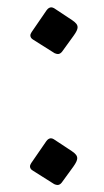

<svg xmlns="http://www.w3.org/2000/svg" viewBox="-20 -517 290 534"><path d="M131.8 -369.1C135.2 -367.7 138.2 -366.7 141.1 -366.7C145.5 -366.7 149.4 -369.2 152.8 -373.5L185 -418C192.4 -428.2 195.8 -435.6 195.8 -440.9C195.8 -448.3 191.4 -453.6 180.6 -461L130.4 -494.2C127.9 -495.6 125 -496.6 122.5 -496.6C118.1 -496.6 113.3 -493.7 109.8 -488.8L67.9 -427.7C65.9 -424.3 64.4 -421.4 64.4 -418.5C64.4 -414.1 66.9 -409.7 72.2 -406.7ZM130.8 -4.9C134.3 -3.4 137.2 -2.5 140.1 -2.5C144.5 -2.5 148.4 -4.9 151.8 -9.3L184.1 -53.7C191.4 -64 194.8 -71.3 194.8 -76.7C194.8 -84 190.4 -89.4 179.7 -96.7L129.4 -129.9C126.9 -131.4 124 -132.4 121.6 -132.4C117.2 -132.4 112.3 -129.4 108.9 -124.5L66.9 -63.5C64.9 -60.1 63.4 -57.2 63.4 -54.2C63.4 -49.8 65.9 -45.4 71.3 -42.5Z"/></svg>

Font: Pfont
Style: Regular
Weight: 400
Designer: Damoon Khanjanzadeh
Foundry: pfont
Version: Version 1.000;PS 000.300;hotconv 1.0.88;makeotf.lib2.5.64775